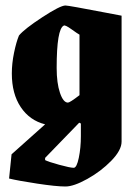

<svg xmlns="http://www.w3.org/2000/svg" viewBox="-20 -493 501 698"><path d="M13 156 22 68 144 -41Q88 -55 55.5 -103.5Q23 -152 23 -226Q23 -262 31 -301Q39 -340 49 -364Q69 -388 134 -430.5Q199 -473 218 -473Q229 -473 364 -447L422 -436V22Q422 53 384.5 91.5Q347 130 297.5 157.5Q248 185 218 185Q184 185 115 174.5Q46 164 13 156ZM269 -147V-367Q263 -370 240 -386.5Q217 -403 212 -400Q186 -388 186 -246Q186 -191 198 -155.5Q210 -120 227 -120Q234 -120 269 -147ZM274 2V-44L268 -47L144 81V89Q155 95 195 106Q235 117 248 117Q259 117 266.5 80.5Q274 44 274 2Z"/></svg>

Font: Grenze ExtraBold
Style: Regular
Weight: 800
Designer: Renata Polastri
Foundry: Omnibus-Type
Version: Version 1.002; ttfautohint (v1.8)